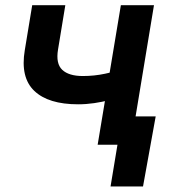

<svg xmlns="http://www.w3.org/2000/svg" viewBox="-20 -542 632 719"><path d="M272.5 -151.4Q161.1 -151.4 108.4 -201.7Q55.7 -252 72.8 -354L100.6 -522.5H224.6L197.3 -356.4Q188.5 -303.7 213.1 -280.5Q237.8 -257.3 290 -257.3Q333 -257.3 373.3 -265.9Q413.6 -274.4 459 -289.6L441.4 -183.6Q418.5 -174.8 390.6 -167.5Q362.8 -160.2 332.8 -155.8Q302.7 -151.4 272.5 -151.4ZM345.7 0 432.6 -522.5H556.6L470.2 0ZM394 156.2 419.9 0H379.9L397 -106H563L515.6 156.2Z"/></svg>

Font: Inter 28pt SemiBold
Style: Italic
Weight: 600
Italic angle: -9.3988°
Designer: Rasmus Andersson
Foundry: rsms
Version: Version 4.001;git-66647c0bb